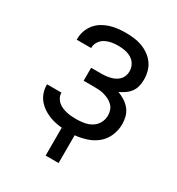

<svg xmlns="http://www.w3.org/2000/svg" viewBox="-165 -634 830 898"><g transform="rotate(30 250.0 -185.5)"><path d="M215 157V7Q224 7 232 7.5Q240 8 249 8H251Q228 8 205.5 5.5Q183 3 161.5 -3.5Q140 -10 120.5 -21.5Q101 -33 85.5 -49.5Q70 -66 62 -87.5Q54 -109 54 -132V-135H132V-134Q132 -121 138 -109Q144 -97 154 -88.5Q164 -80 176 -75Q188 -70 201 -67Q214 -64 227 -63Q240 -62 253 -62Q274 -62 295 -65.5Q316 -69 334.5 -80Q353 -91 363.5 -110Q374 -129 374 -150Q374 -165 369.5 -178.5Q365 -192 355 -202Q345 -212 332.5 -218.5Q320 -225 306 -229Q292 -233 278 -234Q264 -235 250 -235H194V-305H250Q262 -305 274.5 -306.5Q287 -308 299 -311Q311 -314 322 -320Q333 -326 341.5 -335Q350 -344 354 -356Q358 -368 358 -380Q358 -399 349 -415.5Q340 -432 324 -441.5Q308 -451 289.5 -454.5Q271 -458 253 -458Q235 -458 217.5 -455Q200 -452 184.5 -444Q169 -436 158.5 -420.5Q148 -405 148 -388V-385H70V-390Q70 -412 77 -432.5Q84 -453 97.5 -470Q111 -487 129.5 -498.5Q148 -510 168.5 -516.5Q189 -523 210.5 -525.5Q232 -528 253 -528Q275 -528 297 -525.5Q319 -523 340 -515.5Q361 -508 379.5 -495Q398 -482 411 -464.5Q424 -447 430 -425Q436 -403 436 -381Q436 -363 432 -345.5Q428 -328 417.5 -313.5Q407 -299 392 -288.5Q377 -278 361 -271Q380 -264 397.5 -253Q415 -242 428 -226Q441 -210 446.5 -190Q452 -170 452 -149Q452 -117 439.5 -87Q427 -57 402.5 -36.5Q378 -16 347 -6Q316 4 285 7V157Z"/></g></svg>

Font: Huly
Style: Regular
Weight: 400
Designer: Belleve Invis
Foundry: Belleve Invis
Version: Version 33.2.5; ttfautohint (v1.8.4)